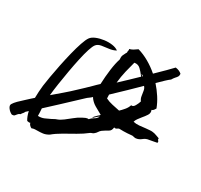

<svg xmlns="http://www.w3.org/2000/svg" viewBox="-145 -871 1107 1059"><g transform="rotate(30 409.0 -341.0)"><path d="M810 -275Q806 -274 789.5 -271Q773 -268 762 -266Q743 -264 728 -251.5Q713 -239 696 -237Q692 -236 686.5 -237Q681 -238 677 -239Q672 -240 671 -240H670Q662 -239 640 -237.5Q618 -236 589 -237Q585 -236 583 -235Q581 -234 579 -232Q576 -230 572.5 -228.5Q569 -227 561 -229Q559 -207 544.5 -199.5Q530 -192 510 -178Q502 -172 496.5 -163Q491 -154 482 -147Q478 -143 471 -141Q464 -139 459 -135Q434 -115 399.5 -95.5Q365 -76 331.5 -57Q298 -38 273 -17Q254 -6 238 -4Q222 -2 208 -2Q198 -2 188 -1.5Q178 -1 168 3Q161 0 154.5 -7Q148 -14 148 -20Q144 -18 139 -18.5Q134 -19 130 -20Q129 -20 128 -20Q115 -40 108 -72Q101 -65 93 -58Q91 -51 86 -46.5Q81 -42 78 -35Q67 -31 62.5 -24.5Q58 -18 53 -13Q48 -8 37 -8Q21 -15 9.5 -30.5Q-2 -46 5 -57Q12 -69 27 -84Q42 -99 58.5 -113.5Q75 -128 84 -137Q92 -144 101 -152Q101 -172 102.5 -192.5Q104 -213 106 -232Q109 -255 115.5 -293Q122 -331 131 -375Q140 -419 150.5 -461.5Q161 -504 172 -536.5Q183 -569 193 -583Q203 -597 225 -606Q247 -615 273.5 -618.5Q300 -622 324 -618.5Q348 -615 362 -604Q342 -593 318.5 -590.5Q295 -588 274.5 -584.5Q254 -581 243 -568Q234 -557 224.5 -527.5Q215 -498 206 -456.5Q197 -415 189 -369.5Q181 -324 174.5 -281Q168 -238 165 -206Q193 -230 223 -255.5Q253 -281 281 -308Q298 -324 313 -338Q328 -352 344 -368Q352 -376 360 -384Q368 -392 376 -399Q378 -448 384 -493.5Q390 -539 400 -568Q398 -586 402.5 -596.5Q407 -607 413 -618Q415 -621 416 -622Q415 -626 416 -632Q417 -635 417.5 -638Q418 -641 416 -645Q430 -649 439 -654.5Q448 -660 462 -670Q497 -660 532 -640Q567 -620 598 -593Q630 -624 654 -648Q678 -672 690 -685Q715 -682 730 -668Q731 -656 726 -648.5Q721 -641 715 -635Q711 -630 707.5 -625.5Q704 -621 701 -615Q691 -608 674.5 -592.5Q658 -577 636 -555Q660 -528 679.5 -498Q699 -468 711 -436Q707 -430 703 -424Q699 -418 691 -416Q698 -399 688 -383.5Q678 -368 665 -353Q656 -342 648.5 -331.5Q641 -321 638 -310Q654 -306 674.5 -307.5Q695 -309 715 -312Q728 -313 738.5 -314Q749 -315 756 -314Q769 -313 783 -307.5Q797 -302 804 -300Q803 -295 804 -292.5Q805 -290 807 -288Q809 -286 810.5 -283.5Q812 -281 810 -275ZM377 -317Q368 -308 359 -302Q350 -296 342 -288Q277 -227 236.5 -189Q196 -151 163 -121Q163 -120 163 -118Q164 -107 164.5 -96.5Q165 -86 165 -74Q186 -73 203.5 -80.5Q221 -88 237 -96Q245 -100 252 -104Q259 -108 266 -110Q283 -116 302 -130.5Q321 -145 340 -160.5Q359 -176 375 -184Q376 -185 380 -187Q387 -191 397.5 -195.5Q408 -200 416 -198Q426 -210 440.5 -218Q455 -226 462 -240Q461 -242 448.5 -231Q436 -220 431 -215Q428 -217 435 -225Q442 -233 450 -240Q455 -244 458 -247Q461 -250 462 -252Q438 -265 415 -278.5Q392 -292 377 -314Q377 -315 377 -317ZM617 -427Q608 -438 605.5 -454Q603 -470 600.5 -485.5Q598 -501 589 -510Q559 -481 523.5 -446Q488 -411 446 -372Q446 -360 447 -348Q467 -338 490.5 -333Q514 -328 538 -323Q549 -333 562.5 -349Q576 -365 581 -382Q594 -379 603.5 -396Q613 -413 617 -427ZM449 -450Q475 -474 500.5 -498.5Q526 -523 550 -546Q548 -548 545 -552Q533 -568 517.5 -583Q502 -598 479 -594Q470 -562 461.5 -526Q453 -490 449 -450ZM554 -550Q556 -551 557 -553Q550 -560 544 -560Q544 -560 547.5 -557Q551 -554 554 -550Z"/></g></svg>

Font: Yuji Boku
Style: Regular
Weight: 400
Designer: Kataoka Yuji
Foundry: Kinuta Font Factory
Version: Version 3.002